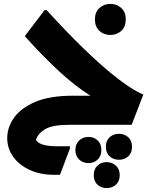

<svg xmlns="http://www.w3.org/2000/svg" viewBox="-20 -639 781 983"><path d="M334 0Q247 0 210 23Q173 46 164 78Q177 96 205 103Q233 110 277 110H338V121L287 256H257Q186 256 132 231Q78 206 47.5 163.5Q17 121 17 68Q17 13 52 -36.5Q87 -86 161 -117.5Q235 -149 354 -149H443Q367 -196 280.5 -276Q194 -356 107 -454L208 -587H219Q323 -473 404 -394.5Q485 -316 545 -267Q605 -218 646.5 -191.5Q688 -165 714 -155L654 0ZM522 112Q522 81 541.5 63.5Q561 46 589 46Q617 46 636.5 63.5Q656 81 656 112Q656 144 636.5 161.5Q617 179 589 179Q561 179 541.5 161.5Q522 144 522 112ZM366 129Q366 98 385.5 80Q405 62 433 62Q461 62 480 80Q499 98 499 129Q499 160 480 178Q461 196 433 196Q405 196 385.5 178Q366 160 366 129ZM460 258Q460 227 479 209Q498 191 526 191Q554 191 573.5 209Q593 227 593 258Q593 289 573.5 306.5Q554 324 526 324Q498 324 479 306.5Q460 289 460 258ZM545 -460Q512 -460 489 -481Q466 -502 466 -540Q466 -577 489 -598Q512 -619 545 -619Q578 -619 601 -598Q624 -577 624 -540Q624 -502 601 -481Q578 -460 545 -460Z"/></svg>

Font: Kufam
Style: Bold
Weight: 700
Designer: Wael Morcos, Artur Schmal
Foundry: Original Type
Version: Version 1.300; ttfautohint (v1.8.3)